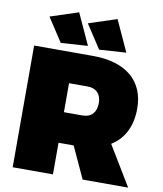

<svg xmlns="http://www.w3.org/2000/svg" viewBox="-98 -1010 922 1089"><g transform="rotate(10 362.5 -465.5)"><path d="M351 -752 269 -931 107 -878 196 -742ZM572 -752 490 -931 328 -878 417 -742ZM715 0 577 -228C649 -272 688 -348 688 -450C688 -610 579 -701 389 -701H50V0H282V-182H369L453 0ZM282 -525H389C439 -525 468 -495 468 -443C468 -389 439 -358 389 -358H282Z"/></g></svg>

Font: Montserrat arm Black
Style: Regular
Weight: 900
Designer: Julieta Ulanovsky
Foundry: Julieta Ulanovsky
Version: Version 6.000;PS 006.000;hotconv 1.0.88;makeotf.lib2.5.64775